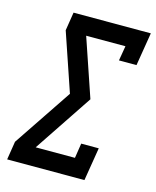

<svg xmlns="http://www.w3.org/2000/svg" viewBox="-111 -812 722 888"><g transform="rotate(15 250.0 -367.5)"><path d="M9 0 23 -88 211 -368 116 -647 130 -735H500L474 -576H390L402 -647H214L309 -368L122 -88H310L321 -159H405L379 0Z"/></g></svg>

Font: Iosevka Curly Slab SmBdObl
Style: Regular
Weight: 600
Italic angle: -9°
Monospace: yes
Designer: Belleve Invis
Foundry: Belleve Invis
Version: Version 11.0.0; ttfautohint (v1.8.3)